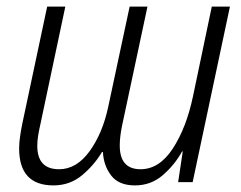

<svg xmlns="http://www.w3.org/2000/svg" viewBox="-20 -552 731 582"><path d="M142 10Q192 10 229 -21Q266 -52 289 -91H292Q294 -50 317 -20Q340 10 389 10Q438 10 474 -21.5Q510 -53 532 -93H534L520 0H564L677 -532H622L565 -260Q545 -165 504 -102Q463 -39 406 -39Q343 -39 343 -111Q343 -137 350 -171L427 -532H373L308 -228Q291 -148 251.5 -93.5Q212 -39 159 -39Q93 -39 93 -110Q93 -124 95.5 -140Q98 -156 103 -178L178 -532H123L48 -179Q44 -160 41 -139.5Q38 -119 38 -102Q38 10 142 10Z"/></svg>

Font: Noto Sans Display SemiCondensed Light
Style: Italic
Weight: 300
Width: 4
Italic angle: -12°
Designer: Monotype Design Team
Foundry: Monotype Imaging Inc.
Version: Version 1.900